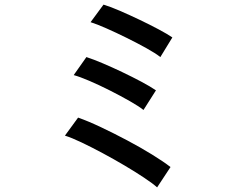

<svg xmlns="http://www.w3.org/2000/svg" viewBox="-20 -792 1040 831"><path d="M660 19Q641 2 603.5 -23Q566 -48 519.5 -75.5Q473 -103 424.5 -129Q376 -155 333 -175.5Q290 -196 261 -205L318 -283Q361 -268 417 -241.5Q473 -215 530.5 -184.5Q588 -154 637.5 -123.5Q687 -93 718 -69ZM601 -316Q581 -332 541.5 -354.5Q502 -377 455.5 -400.5Q409 -424 367 -442Q325 -460 299 -467L354 -545Q385 -535 426 -517.5Q467 -500 510 -479.5Q553 -459 591.5 -438.5Q630 -418 655 -401ZM674 -545Q654 -561 614.5 -583Q575 -605 528.5 -628Q482 -651 440 -669.5Q398 -688 372 -696L428 -772Q458 -763 499.5 -745Q541 -727 585 -706Q629 -685 666.5 -665Q704 -645 726 -630Z"/></svg>

Font: Zen Kaku Gothic New Medium
Style: Regular
Weight: 500
Designer: Yoshimichi Ohira
Foundry: Positype
Version: Version 1.002